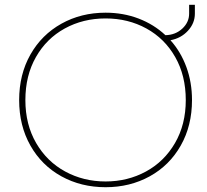

<svg xmlns="http://www.w3.org/2000/svg" viewBox="-20 -767 864 802"><path d="M794 -747V-710Q794 -670 765 -638.5Q736 -607 692 -599Q735 -551 758.5 -487Q782 -423 782 -349Q782 -242 735 -159Q688 -76 605.5 -30.5Q523 15 421 15Q319 15 236.5 -30.5Q154 -76 107 -159Q60 -242 60 -349Q60 -456 107 -539Q154 -622 236.5 -668Q319 -714 421 -714Q495 -714 559 -689.5Q623 -665 671 -620Q713 -621 741.5 -647.5Q770 -674 770 -710V-747ZM756 -349Q756 -451 712 -528.5Q668 -606 591.5 -648Q515 -690 421 -690Q327 -690 250.5 -648Q174 -606 130 -528.5Q86 -451 86 -349Q86 -247 131 -169.5Q176 -92 252.5 -50.5Q329 -9 421 -9Q513 -9 589.5 -50.5Q666 -92 711 -169.5Q756 -247 756 -349Z"/></svg>

Font: Prompt Thin
Style: Regular
Weight: 100
Designer: Katatrad Team
Foundry: CadsonDemak
Version: Version 1.030